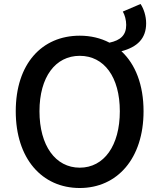

<svg xmlns="http://www.w3.org/2000/svg" viewBox="-20 -929 794 963"><path d="M380 -88C258 -88 178 -199 178 -371C178 -543 258 -649 380 -649C502 -649 581 -543 581 -371C581 -199 502 -88 380 -88ZM380 14C568 14 700 -134 700 -371C700 -504 659 -607 589 -672C669 -693 713 -736 713 -812C713 -849 701 -885 685 -909L596 -871C606 -854 613 -828 613 -804C613 -753 585 -727 529 -715C485 -738 435 -750 380 -750C190 -750 59 -609 59 -371C59 -134 190 14 380 14Z"/></svg>

Font: ChiuKong Gothic CL Medium
Style: Regular
Weight: 500
Designer: Ryoko NISHIZUKA 西塚涼子 (kana, bopomofo & ideographs); Paul D. Hunt (Latin, Greek & Cyrillic); Sandoll Communications 산돌커뮤니
Foundry: Adobe
Version: Version 1.300